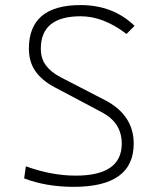

<svg xmlns="http://www.w3.org/2000/svg" viewBox="-20 -723 626 753"><path d="M269 9.8Q161.6 9.8 74.7 -23.4L81.5 -70.8Q182.1 -34.2 276.9 -34.2Q457.5 -34.2 457.5 -159.7Q457.5 -241.2 380.4 -282.2L193.4 -381.3Q144 -407.7 118.7 -444.1Q93.3 -480.5 93.3 -532.2Q93.3 -703.1 295.9 -703.1Q423.3 -703.1 507.8 -621.6L476.1 -589.8Q385.7 -659.2 296.4 -659.2Q140.1 -659.2 140.1 -532.2Q140.1 -493.7 159.7 -467Q179.2 -440.4 217.3 -420.4L391.1 -330.6Q504.4 -272 504.4 -159.7Q504.4 9.8 269 9.8Z"/></svg>

Font: Cascadia Code NF ExtraLight
Style: Regular
Weight: 200
Monospace: yes
Designer: Aaron Bell
Foundry: Saja Typeworks
Version: Version 2404.023; ttfautohint (v1.8.4)